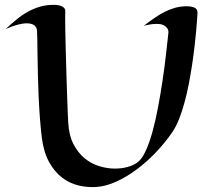

<svg xmlns="http://www.w3.org/2000/svg" viewBox="-20 -755 893 797"><path d="M799.8 -700.2Q799.3 -693.8 798.1 -674.1Q796.9 -654.3 794.2 -625.5Q791.5 -596.7 787.4 -560.5Q783.2 -524.4 777.3 -485.4Q771.5 -446.3 763.7 -406.2Q755.9 -366.2 745.8 -329.3Q735.8 -292.5 723.4 -261Q710.9 -229.5 695.8 -207Q665 -162.1 626.7 -122.1Q588.4 -82 546.9 -51.3Q505.4 -20.5 462.9 -1.2Q420.4 18.1 381.8 21Q343.8 23.9 306.2 14.9Q268.6 5.9 237.3 -18.1Q206.1 -42 183.8 -82.3Q161.6 -122.6 153.8 -182.1Q148.9 -221.7 145.5 -267.3Q142.1 -313 140.1 -359.4Q138.2 -405.8 137.2 -450Q136.2 -494.1 135.7 -530.5Q135.3 -566.9 134.8 -592.5Q134.3 -618.2 133.8 -627Q130.9 -658.2 90.8 -658.2Q75.2 -658.2 53.5 -652.6Q31.7 -647 3.9 -634.8Q27.3 -656.7 49.8 -675Q72.3 -693.4 96.2 -706.5Q120.1 -719.7 146 -727.3Q171.9 -734.9 202.1 -734.9Q212.4 -734.9 221.4 -733.4Q230.5 -731.9 237.1 -728.8Q243.7 -725.6 247.6 -720.5Q251.5 -715.3 251 -708Q250.5 -700.7 250.5 -680.4Q250.5 -660.2 251 -631.1Q251.5 -602.1 252.4 -566.7Q253.4 -531.2 254.4 -493.7Q255.4 -456.1 256.6 -418.5Q257.8 -380.9 259 -347.7Q260.3 -314.5 261.2 -288.1Q262.2 -261.7 263.2 -246.1Q266.1 -193.4 284.9 -157Q303.7 -120.6 331.3 -97.9Q358.9 -75.2 392.1 -65.2Q425.3 -55.2 457 -55.2Q485.8 -55.2 510 -62Q534.2 -68.8 550.8 -81.1Q569.3 -94.7 585 -128.9Q600.6 -163.1 613.3 -209.5Q626 -255.9 636.2 -310.5Q646.5 -365.2 654.8 -420.7Q663.1 -476.1 668.9 -527.8Q674.8 -579.6 679.2 -620.1Q679.7 -629.9 674.3 -637.7Q669.9 -644.5 659.9 -650.1Q649.9 -655.8 629.9 -655.8Q619.6 -655.8 606.7 -654.1Q593.8 -652.3 577.1 -647.9Q598.6 -664.6 619.9 -679.4Q641.1 -694.3 662.6 -705.3Q684.1 -716.3 707 -722.7Q730 -729 754.9 -729Q775.4 -729 788.1 -722.9Q800.8 -716.8 799.8 -700.2Z"/></svg>

Font: Eagle Lake
Style: Regular
Weight: 400
Designer: Astigmatic (AOETI)
Foundry: Astigmatic (AOETI)
Version: Version 1.000